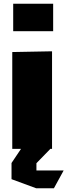

<svg xmlns="http://www.w3.org/2000/svg" viewBox="-20 -801 362 1033"><path d="M46 0V-521L259 -525H260V0H250V1L176 77V116H322V117L270 212H175L42 163V76L93 0ZM51 -633V-781H266V-633Z"/></svg>

Font: Foldit Thin ExtraBold
Style: Regular
Weight: 800
Version: Version 1.003